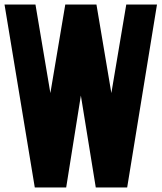

<svg xmlns="http://www.w3.org/2000/svg" viewBox="-30 -830 715 850"><path d="M127 -810 193 -418 259 -810H397L463 -418L529 -810H665L533 0H394L328 -407L263 0H124L-10 -810Z"/></svg>

Font: Transit CAT
Style: Regular
Weight: 400
Designer: Peter Wiegel
Foundry: Peter Wiegel
Version: 1.000